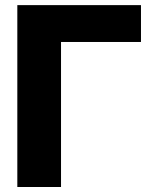

<svg xmlns="http://www.w3.org/2000/svg" viewBox="-20 -748 607 768"><path d="M543.9 -727.5V-580.1H224.1V0H49.3V-727.5Z"/></svg>

Font: Inter 28pt ExtraBold
Style: Regular
Weight: 800
Designer: Rasmus Andersson
Foundry: rsms
Version: Version 4.001;git-66647c0bb